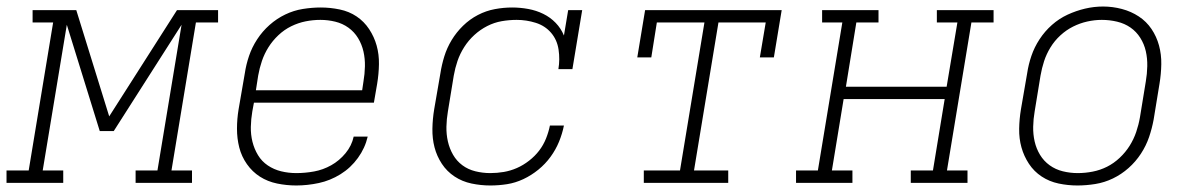

<svg xmlns="http://www.w3.org/2000/svg" viewBox="-57 -561 3677 589"><path d="M-37 0V-38H31L106 -492H43V-530H177L278 -204L486 -530H612V-492H544L469 -38H532V0H359V-38H426L500 -485L292 -159H249L148 -485L74 -38H137V0Z M852 8Q822 8 793 2Q764 -4 740.5 -19Q717 -34 700.5 -57.5Q684 -81 677 -108.5Q670 -136 670 -166Q670 -196 675 -226L694 -336Q698 -363 707 -389.5Q716 -416 732 -440.5Q748 -465 770 -484.5Q792 -504 818 -516.5Q844 -529 872 -533.5Q900 -538 927 -538Q956 -538 985 -532Q1014 -526 1037 -510.5Q1060 -495 1075.5 -471.5Q1091 -448 1098.5 -421Q1106 -394 1105.5 -364Q1105 -334 1100 -304L1090 -246H722L717 -219Q713 -196 712.5 -172Q712 -148 717.5 -126Q723 -104 734.5 -85Q746 -66 764.5 -53.5Q783 -41 805.5 -35.5Q828 -30 852 -30Q879 -30 906.5 -35Q934 -40 959 -54Q984 -68 1003 -91Q1022 -114 1028 -142H1071Q1063 -107 1041 -76.5Q1019 -46 987.5 -26.5Q956 -7 921 0.5Q886 8 852 8ZM1054 -284 1058 -311Q1062 -334 1062.5 -357.5Q1063 -381 1058 -403Q1053 -425 1041.5 -444Q1030 -463 1012 -476Q994 -489 971.5 -494.5Q949 -500 926 -500Q903 -500 880.5 -495.5Q858 -491 836.5 -480.5Q815 -470 797 -453Q779 -436 766.5 -416Q754 -396 746.5 -374Q739 -352 735 -329L728 -284Z M1447 8Q1418 8 1389.5 2Q1361 -4 1337.5 -19.5Q1314 -35 1298.5 -58.5Q1283 -82 1276 -109Q1269 -136 1269.5 -166Q1270 -196 1275 -226L1294 -336Q1298 -362 1306 -388Q1314 -414 1328.5 -438Q1343 -462 1363.5 -482Q1384 -502 1409 -515Q1434 -528 1461 -533Q1488 -538 1514 -538Q1539 -538 1563.5 -533.5Q1588 -529 1609.5 -518.5Q1631 -508 1647.5 -491Q1664 -474 1673 -452L1686 -530H1729L1699 -349H1656Q1661 -379 1656.5 -409Q1652 -439 1633.5 -460.5Q1615 -482 1586.5 -491Q1558 -500 1528 -500Q1505 -500 1482 -496Q1459 -492 1437.5 -481Q1416 -470 1398 -453.5Q1380 -437 1367 -416.5Q1354 -396 1346.5 -374Q1339 -352 1335 -329L1317 -219Q1313 -196 1312.5 -172.5Q1312 -149 1317 -127Q1322 -105 1333 -86Q1344 -67 1361.5 -54Q1379 -41 1401.5 -35.5Q1424 -30 1447 -30Q1468 -30 1488.5 -33.5Q1509 -37 1528.5 -45.5Q1548 -54 1566 -68Q1584 -82 1597 -99Q1610 -116 1618 -136Q1626 -156 1630 -176H1673Q1668 -151 1658 -126.5Q1648 -102 1632 -80Q1616 -58 1594.5 -40.5Q1573 -23 1548.5 -11.5Q1524 0 1498.5 4Q1473 8 1447 8Z M1918 0V-38H2029L2104 -492H1958L1941 -385H1898L1922 -530H2341L2317 -385H2274L2292 -492H2147L2072 -38H2177V0Z M2385 0V-38H2452L2527 -492H2465V-530H2638V-492H2570L2538 -295H2847L2880 -492H2817V-530H2991V-492H2923L2848 -38H2911V0H2737V-38H2805L2841 -257H2531L2495 -38H2558V0Z M3248 8Q3219 8 3190.5 2Q3162 -4 3138.5 -19.5Q3115 -35 3099.5 -58.5Q3084 -82 3076.5 -109Q3069 -136 3069.5 -166Q3070 -196 3075 -226L3094 -336Q3098 -363 3107 -389.5Q3116 -416 3132 -440.5Q3148 -465 3170 -484.5Q3192 -504 3218 -516Q3244 -528 3271.5 -534.5Q3299 -541 3327 -541Q3356 -541 3384.5 -533.5Q3413 -526 3436.5 -510.5Q3460 -495 3475.5 -472Q3491 -449 3498.5 -421.5Q3506 -394 3505.5 -364Q3505 -334 3500 -304L3482 -194Q3477 -167 3468 -140.5Q3459 -114 3443 -89.5Q3427 -65 3405 -45.5Q3383 -26 3357 -13.5Q3331 -1 3303 3.5Q3275 8 3248 8ZM3249 -30Q3272 -30 3295 -34.5Q3318 -39 3339 -49.5Q3360 -60 3378 -77Q3396 -94 3408.5 -114Q3421 -134 3428.5 -156Q3436 -178 3440 -201L3458 -311Q3462 -334 3462.5 -358Q3463 -382 3458 -404Q3453 -426 3441 -445Q3429 -464 3411 -476.5Q3393 -489 3370 -494.5Q3347 -500 3323 -500Q3301 -500 3278.5 -495Q3256 -490 3235 -479.5Q3214 -469 3196 -452.5Q3178 -436 3165.5 -415.5Q3153 -395 3146 -373.5Q3139 -352 3135 -329L3117 -219Q3113 -196 3112.5 -172.5Q3112 -149 3117 -127Q3122 -105 3133.5 -86Q3145 -67 3163 -54Q3181 -41 3203.5 -35.5Q3226 -30 3249 -30Z"/></svg>

Font: Iosevka Slab XLtExObl
Style: Regular
Weight: 200
Width: 7
Italic angle: -9°
Monospace: yes
Designer: Belleve Invis
Foundry: Belleve Invis
Version: Version 11.1.1; ttfautohint (v1.8.3)